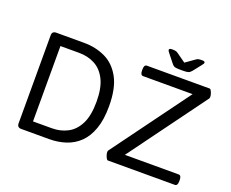

<svg xmlns="http://www.w3.org/2000/svg" viewBox="-134 -1088 1579 1312"><g transform="rotate(20 655.5 -432.0)"><path d="M127 0Q97 0 97 -30V-670Q97 -700 127 -700H329Q415 -700 485 -666.5Q555 -633 596.5 -556.5Q638 -480 638 -350Q638 -253 614 -185.5Q590 -118 548 -77.5Q506 -37 450 -18.5Q394 0 329 0ZM185 -76H322Q385 -76 436 -103Q487 -130 517 -190Q547 -250 547 -350Q547 -450 517 -510Q487 -570 436 -597Q385 -624 322 -624H185ZM757 0Q752 0 746.5 -9Q741 -18 737 -30.5Q733 -43 733 -53Q733 -61 736 -65L1146 -624H786Q766 -624 766 -658V-666Q766 -700 786 -700H1244Q1248 -700 1253 -691Q1258 -682 1262 -670Q1266 -658 1266 -647Q1266 -640 1263 -635L853 -76H1244Q1264 -76 1264 -42V-34Q1264 0 1244 0ZM1006 -752Q982 -752 970 -755.5Q958 -759 946 -775L903 -829Q893 -841 891 -845Q889 -849 889 -853Q889 -858 893.5 -861Q898 -864 911 -864Q928 -864 937.5 -861.5Q947 -859 957 -851L1019 -807L1084 -853Q1093 -860 1102 -862Q1111 -864 1127 -864Q1140 -864 1144.5 -861Q1149 -858 1149 -853Q1149 -849 1146.5 -845Q1144 -841 1133 -827L1092 -775Q1080 -760 1068 -756Q1056 -752 1032 -752Z"/></g></svg>

Font: Asap
Style: Regular
Weight: 400
Designer: Pablo Cosgaya
Foundry: Omnibus-Type
Version: Version 3.001